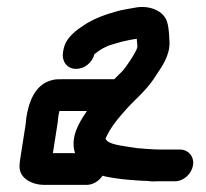

<svg xmlns="http://www.w3.org/2000/svg" viewBox="-20 -513 578 538"><path d="M51.6 -163 36.7 -68C35.6 -61.1 34.9 -54.4 34.7 -47.9C33.5 -11 73.8 5 102.2 5H223.2C240.3 5 257.5 -5.7 267.3 -20.6C284 -15.5 323.5 -10.4 341.6 -9.1L369.3 -7.1C377.4 -6.4 385.5 -6.1 392.9 -6C400.3 -4.9 407.3 -4.2 418 -5H469.8C495.8 -5 517.2 -27 520.9 -50C524.7 -74.3 508.1 -94 483.8 -94H428.8C417.9 -94 408 -94.6 388.9 -95.9L364.2 -97.9C315.2 -105.5 282.7 -108.2 275.7 -124.4C289.4 -156.9 312.4 -182.9 337.2 -210.7C360.9 -237.1 392.8 -261 419.6 -305.4C433.1 -325.8 457.1 -358.2 454.9 -397.3C454 -411.1 453.5 -433.9 448.7 -450C439.7 -483.9 396.5 -499.4 357.9 -491.4C343.7 -488.4 331.1 -487.5 310.1 -482.1C276.2 -472.8 241.9 -461 211.9 -440.3C196.9 -429.9 163.2 -408.6 157.5 -372L156.4 -365C152.8 -342 167.3 -320 193.3 -320C216.9 -320 238.5 -337.6 244.6 -361.2C259.5 -373.2 273.9 -382.4 293.4 -388.1L319.7 -395.8C326.4 -397.3 334.7 -399.2 340.9 -400.5C350 -402.1 358.3 -404 363.2 -404.2C364.5 -384.6 366.7 -383.7 362.8 -374.7C355.8 -358.7 333.3 -324.8 322.7 -313.5C315.1 -305.6 309.5 -300.7 300 -291H153.8C145.5 -291 136.9 -291 129.3 -289.4C73.6 -277.9 59.4 -218.6 53.6 -182C52.7 -176.1 53.2 -172.9 51.6 -163ZM190.2 -84H128.2L140.6 -163C142 -171.8 142.8 -178.3 143.3 -186.3C143.8 -189.3 145.1 -196.5 146.6 -202H223.7C202.2 -170.9 175.8 -128.6 190.2 -84Z"/></svg>

Font: Just Breathe
Style: BdObl3
Weight: 400
Foundry: Cannot Into Space Fonts
Version: Version 0.72